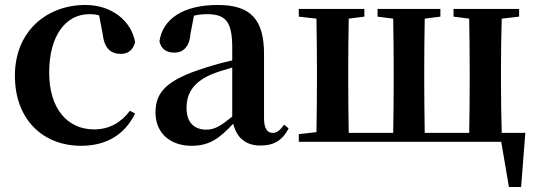

<svg xmlns="http://www.w3.org/2000/svg" viewBox="-20 -571 2160 773"><path d="M394 -431C400 -375 428 -354 466 -354C496 -354 515 -369 524 -401C509 -487 430 -551 324 -551C170 -551 40 -447 40 -266C40 -88 155 16 306 16C411 16 483 -31 524 -114L503 -125C467 -77 419 -50 359 -50C251 -50 178 -134 178 -279C178 -428 245 -514 340 -514C353 -514 366 -513 379 -509Z M915 -102C869 -64 844 -49 811 -49C763 -49 731 -77 731 -136C731 -198 761 -244 840 -275C857 -282 885 -290 915 -299ZM1124 -69C1106 -45 1094 -36 1079 -36C1057 -36 1043 -51 1043 -96V-354C1043 -494 988 -551 857 -551C718 -551 635 -495 622 -405C628 -375 649 -359 682 -359C716 -359 743 -381 747 -436L761 -508C779 -512 796 -514 813 -514C888 -514 915 -485 915 -379V-328C876 -319 836 -308 806 -298C652 -250 606 -201 606 -118C606 -34 667 16 751 16C825 16 864 -15 919 -73C932 -19 967 15 1028 15C1081 15 1116 -4 1142 -54Z M2000 -36C1998 -93 1997 -178 1997 -235V-300C1997 -356 1998 -439 2000 -496L2070 -504V-535H1806V-504L1869 -496C1870 -439 1871 -356 1871 -300V-235C1871 -178 1870 -93 1869 -36H1690C1689 -93 1688 -178 1688 -235V-300C1688 -356 1689 -439 1690 -496L1753 -504V-535H1500V-504L1563 -496C1564 -439 1565 -356 1565 -300V-235C1565 -178 1564 -93 1563 -36H1384C1383 -93 1382 -178 1382 -235V-300C1382 -356 1383 -439 1384 -496L1447 -504V-535H1183V-504L1254 -496C1255 -439 1256 -356 1256 -300V-235C1256 -179 1255 -96 1254 -39L1183 -31V0H1998L2029 182H2078L2095 -36Z"/></svg>

Font: Source Han Serif
Style: Bold
Weight: 700
Designer: Ryoko NISHIZUKA 西塚涼子 (kana & ideographs); Frank Grießhammer (Latin, Greek & Cyrillic); Wenlong ZHANG 张文龙 (bopomofo); San
Foundry: Adobe Systems Incorporated
Version: Version 1.001;PS 1.001;hotconv 16.6.54;makeotf.lib2.5.65590